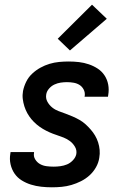

<svg xmlns="http://www.w3.org/2000/svg" viewBox="-20 -790 540 818"><path d="M201 8Q178 8 155.5 5.5Q133 3 112 -3.5Q91 -10 72.5 -21.5Q54 -33 42 -50.5Q30 -68 25 -90Q20 -112 24 -135L25 -142H125V-139Q122 -124 130 -111Q138 -98 150.5 -91Q163 -84 178 -82Q193 -80 209 -80Q223 -80 237.5 -82Q252 -84 265.5 -89.5Q279 -95 290.5 -107Q302 -119 305 -133Q308 -150 299.5 -164.5Q291 -179 278.5 -188.5Q266 -198 251 -204Q236 -210 220.5 -215Q205 -220 190.5 -226.5Q176 -233 162.5 -241Q149 -249 136.5 -259.5Q124 -270 114 -282Q104 -294 96.5 -307.5Q89 -321 84 -336.5Q79 -352 77 -368.5Q75 -385 78 -402Q82 -422 91.5 -441.5Q101 -461 117 -476Q133 -491 152 -501.5Q171 -512 191 -518Q211 -524 231.5 -526Q252 -528 272 -528Q295 -528 316.5 -525.5Q338 -523 358.5 -516Q379 -509 396.5 -497.5Q414 -486 425.5 -468.5Q437 -451 441 -429.5Q445 -408 441 -385L440 -378H340L341 -381Q343 -396 336.5 -408.5Q330 -421 319 -428Q308 -435 294 -437.5Q280 -440 265 -440Q252 -440 238.5 -438Q225 -436 212 -430Q199 -424 189 -412.5Q179 -401 177 -388Q174 -371 182 -356.5Q190 -342 202.5 -332Q215 -322 230 -316.5Q245 -311 260 -305.5Q275 -300 290 -293.5Q305 -287 319 -279Q333 -271 344.5 -260.5Q356 -250 366.5 -238Q377 -226 385 -212.5Q393 -199 398 -183.5Q403 -168 404.5 -151.5Q406 -135 403 -118Q400 -97 389 -77.5Q378 -58 361.5 -43Q345 -28 325 -18Q305 -8 284.5 -2Q264 4 243 6Q222 8 201 8ZM278 -575 226 -625 372 -770 435 -710Z"/></svg>

Font: Iosevka Term Curly SmBd Obl
Style: Regular
Weight: 600
Italic angle: -9°
Designer: Belleve Invis
Foundry: Belleve Invis
Version: Version 32.3.0